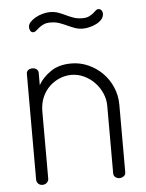

<svg xmlns="http://www.w3.org/2000/svg" viewBox="-51 -734 590 775"><g transform="rotate(-5 244.0 -346.0)"><path d="M178 -650Q162 -650 151 -645Q140 -640 132 -633.5Q124 -627 118.5 -622Q113 -617 107 -617Q99 -617 95 -623.5Q91 -630 91 -638Q91 -650 100 -659.5Q109 -669 122.5 -676.5Q136 -684 151.5 -688Q167 -692 180 -692Q199 -692 214 -686.5Q229 -681 243.5 -674Q258 -667 273.5 -661.5Q289 -656 309 -656Q326 -656 336 -661Q346 -666 353 -671.5Q360 -677 365 -682Q370 -687 376 -687Q384 -687 388.5 -681Q393 -675 393 -668Q393 -654 384 -644Q375 -634 362 -627.5Q349 -621 334.5 -617.5Q320 -614 309 -614Q290 -614 275 -619.5Q260 -625 245 -632Q230 -639 214.5 -644.5Q199 -650 178 -650ZM115 -22Q115 -14 108 -7Q101 0 90 0Q79 0 72.5 -7Q66 -14 66 -22V-452Q66 -461 72.5 -466.5Q79 -472 90 -472Q100 -472 107 -466.5Q114 -461 114 -452V-402Q130 -431 163.5 -454.5Q197 -478 248 -478Q284 -478 316.5 -463.5Q349 -449 373.5 -424.5Q398 -400 412.5 -366.5Q427 -333 427 -295V-22Q427 -11 419 -5.5Q411 0 402 0Q393 0 385.5 -5.5Q378 -11 378 -22V-295Q378 -321 367.5 -345.5Q357 -370 338.5 -389.5Q320 -409 295.5 -420.5Q271 -432 244 -432Q220 -432 197 -422.5Q174 -413 155.5 -395.5Q137 -378 126 -352.5Q115 -327 115 -295Z"/></g></svg>

Font: AkaAcidDosis
Style: Light
Weight: 300
Designer: Edgar Tolentino, Pablo Impallari, Igino Marini, Aka-Acid
Foundry: Edgar Tolentino, Pablo Impallari, Igino Marini, Aka-Acid
Version: Version 1.007